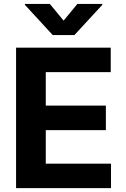

<svg xmlns="http://www.w3.org/2000/svg" viewBox="-20 -974 653 994"><path d="M63.2 0H554.7V-126.8H217V-300.4H528.1V-427.2H217V-600.5H553.3V-727.3H63.2ZM109 -953.8V-948.9L252.8 -792.6H365.4L509.6 -948.9V-953.8H380.7L309.3 -867.2L237.9 -953.8Z"/></svg>

Font: Inter-Hewn
Style: Bold
Weight: 700
Designer: Rasmus Andersson
Foundry: rsms
Version: Version 3.012;git-f93a4a705